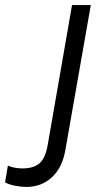

<svg xmlns="http://www.w3.org/2000/svg" viewBox="-122 -540 423 757"><path d="M-102 179 -91 113Q-80 118 -65 121Q-50 124 -33 124Q10 124 33.5 104Q57 84 66 32L162 -520H236L136 50Q124 121 82.5 159Q41 197 -17 197Q-38 197 -62 192.5Q-86 188 -102 179Z"/></svg>

Font: Fixel Italic Variable 20240409 Display Thin
Style: Italic
Weight: 100
Italic angle: -10°
Designer: AlfaBravo + MacPaw
Foundry: Kyrylo Tkachov, Marchela Mozhyna, Serhii Makarenko, Maria Weinstein, Zakhar Kryvoshyya
Version: Version 1.211;Glyphs 3.2 (3225)